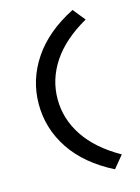

<svg xmlns="http://www.w3.org/2000/svg" viewBox="-131 -775 754 1034"><g transform="rotate(-15 246.0 -258.0)"><path d="M378 186Q226 109 149 -6Q72 -121 72 -258Q72 -394 149.5 -509.5Q227 -625 379 -702L434 -634Q305 -561 241 -465Q177 -369 177 -258Q177 -147 241 -51Q305 45 434 118Z"/></g></svg>

Font: Lexend Exa
Style: Regular
Weight: 400
Designer: Bonnie Shaver-Troup, Thomas Jockin
Foundry: Lexend
Version: Version 1.007